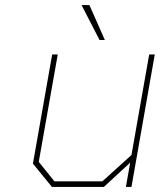

<svg xmlns="http://www.w3.org/2000/svg" viewBox="-20 -738 631 758"><path d="M373 -580 302 -718H333L394 -580ZM185 0 110 -92 186 -523H208L133 -99L195 -22H384L499 -126L569 -523H591L499 0H477L494 -96L390 0Z"/></svg>

Font: Tomorrow Thin
Style: Italic
Weight: 250
Italic angle: -10°
Designer: Tony de Marco, Monica Rizzolli
Foundry: Just in Type
Version: Version 2.002